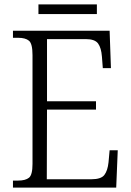

<svg xmlns="http://www.w3.org/2000/svg" viewBox="-20 -854 598 874"><path d="M39 0V-32H62Q96 -32 112 -45Q128 -58 128 -108V-603Q128 -655 112 -668.5Q96 -682 62 -682H39V-714H479L485 -544H448L444 -596Q441 -636 426.5 -656Q412 -676 370 -676H194V-393H417V-355H194L193 -38H396Q440 -38 455 -57.5Q470 -77 474 -115L479 -170H516L509 0ZM155 -790V-834H421V-790Z"/></svg>

Font: Noto Serif Armenian SemiCondensed Light
Style: Regular
Weight: 300
Width: 4
Designer: Monotype Design Team
Foundry: Monotype Imaging Inc.
Version: Version 2.008; ttfautohint (v1.8.4.7-5d5b)